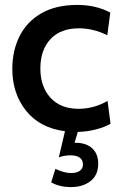

<svg xmlns="http://www.w3.org/2000/svg" viewBox="-20 -526 495 780"><path d="M379 139Q379 185 348 209.5Q317 234 268 234Q222 234 188 215L205 160Q241 177 269 177Q291 177 304 168Q317 159 317 142Q317 124 304 114.5Q291 105 266 105Q242 105 219 113L244 7Q142 -6 86 -76Q30 -146 30 -246Q30 -320 59.5 -379Q89 -438 148 -472Q207 -506 294 -506Q369 -506 428 -475L416 -383Q358 -411 301 -411Q226 -411 185 -367Q144 -323 144 -248Q144 -174 185 -129Q226 -84 299 -84Q361 -84 417 -116L429 -23Q404 -9 369 0Q334 9 296 10L283 54H287Q330 54 354.5 76.5Q379 99 379 139Z"/></svg>

Font: Cabin SemiBold
Style: Regular
Weight: 600
Designer: Pablo Impallari
Foundry: Pablo Impallari. http://www.impallari.com Igino Marini. http://www.ikern.com
Version: Version 2.200